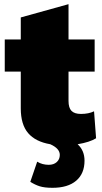

<svg xmlns="http://www.w3.org/2000/svg" viewBox="-20 -690 489 925"><path d="M436 -500V-345.2H310.1V-204.1Q310.1 -170.4 324.5 -155.8Q338.9 -141.1 370.1 -141.1Q407.2 -141.1 433.1 -153.8L442.9 -23.9Q412.6 -4.9 354 4.9Q387.2 35.2 387.2 84Q387.2 146.5 346.9 180.7Q306.6 214.8 232.9 214.8Q194.3 214.8 171.4 207.5Q148.4 200.2 126 186L159.2 88.9Q183.6 104 214.8 104Q238.8 104 253.4 90.8Q268.1 77.6 268.1 56.2Q268.1 25.4 222.2 4.9Q150.9 -7.3 115.5 -48.8Q80.1 -90.3 80.1 -168V-345.2H2.9V-500H80.1V-606L310.1 -669.9V-500Z"/></svg>

Font: Work Sans Black
Style: Regular
Weight: 900
Designer: Wei Huang
Foundry: Wei Huang
Version: Version 2.012